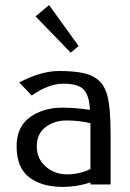

<svg xmlns="http://www.w3.org/2000/svg" viewBox="-20 -732 516 762"><path d="M45.9 0ZM174.8 -711.9 292 -549.3 260.7 -522.9 121.1 -667ZM56.2 -404.8Q143.1 -450.2 213.9 -450.2Q305.7 -450.2 345.7 -430.2Q369.1 -418.5 382.8 -401.6Q396.5 -384.8 405.3 -355Q418.9 -306.6 418.9 -202.1V0H338.9V-7.8Q283.7 9.8 230 9.8Q145 9.8 95.5 -28.6Q45.9 -66.9 45.9 -151.9Q45.9 -248 130.9 -285.2Q174.3 -304.7 226.1 -304.7H227.5Q280.3 -304.7 336.9 -295.9Q334 -354.5 311.8 -377.2Q289.6 -399.9 231.2 -399.9Q172.9 -399.9 106 -353ZM338.9 -61V-243.2Q293.5 -253.9 244.6 -253.9Q195.8 -253.9 160.9 -227.5Q126 -201.2 126 -151.4Q126 -101.6 161.6 -70.8Q197.3 -40 246.1 -40Q294.9 -40 338.9 -61Z"/></svg>

Font: Pfennig
Style: Medium
Weight: 500
Version: Version 20120410 ; ttfautohint (v0.8)